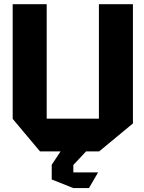

<svg xmlns="http://www.w3.org/2000/svg" viewBox="-20 -739 704 937"><path d="M462.7 0V-718.5H628.7V-136.6L463.7 0ZM175.4 0 41.9 -158.8V-159.8H462.7V0ZM41.9 -159.8V-718.5H207.9V-159.8ZM232.4 66.1V65.1L275.6 0H399V1L337.9 66.1ZM336.9 178.4 232.4 136.9V66.1H337.9V178.4ZM337.9 178.8V102.4H458.1V103.4L414.2 178.8Z"/></svg>

Font: Foldit Thin
Style: Regular
Weight: 100
Designer: Sophia Tai
Foundry: Sophia Tai
Version: Version 1.003